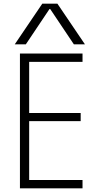

<svg xmlns="http://www.w3.org/2000/svg" viewBox="-20 -1020 540 1040"><path d="M88 0V-730H427V-685H138V-408H417V-364H138V-45H427V0ZM60 -780 209 -1000H291L440 -780H380L252 -971H248L120 -780Z"/></svg>

Font: M PLUS Code Latin Light
Style: Regular
Weight: 300
Designer: Coji Morishita
Foundry: UNDERFOREST DESIGN
Version: Version 1.002; ttfautohint (v1.8.3)